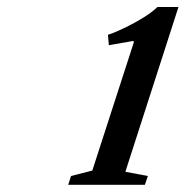

<svg xmlns="http://www.w3.org/2000/svg" viewBox="-20 -937 528 546"><path d="M174 -411.5 182 -436.5 242.5 -452 361 -818 358.5 -820.5 289.5 -808.5 287 -838Q310.5 -846 338 -859.5Q365.5 -873 389.8 -888.2Q414 -903.5 427.5 -917H487.5L336.5 -448.5L400.5 -436.5L392 -411.5Z"/></svg>

Font: Libre Caslon Condensed SemiBold Italic
Style: Regular
Weight: 600
Italic angle: -22.583°
Designer: Pablo Impallari, Rodrigo Fuenzalida, Katja Schimmel, Ertekin Erdin
Foundry: Pablo Impallari, Rodrigo Fuenzalida
Version: Version 2.000; ttfautohint (v1.8.4.7-5d5b);gftools[0.9.33]